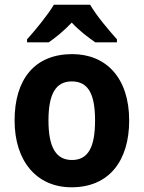

<svg xmlns="http://www.w3.org/2000/svg" viewBox="-20 -786 611 816"><path d="M363 -766H209C184 -724 130 -657 95 -619V-606H187C216 -626 252 -655 285 -690C317 -655 355 -627 385 -606H477V-619C440 -660 389 -721 363 -766ZM529 -274C529 -456 430 -556 287 -556C128 -556 42 -450 42 -274C42 -102 135 10 284 10C444 10 529 -103 529 -274ZM186 -274C186 -385 216 -440 285 -440C356 -440 384 -385 384 -274C384 -163 356 -106 286 -106C216 -106 186 -163 186 -274Z"/></svg>

Font: Noto Sans Myanmar SemiCondensed
Style: Bold
Weight: 700
Width: 4
Designer: Monotype Design Team
Foundry: Monotype Imaging Inc.
Version: Version 2.107